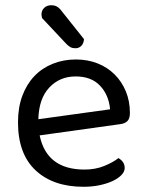

<svg xmlns="http://www.w3.org/2000/svg" viewBox="-20 -703 559 736"><path d="M132 -184Q159 -53 304 -53Q346 -53 380 -67Q414 -81 434 -97Q458 -83 458 -59Q458 -45 445.5 -32Q433 -19 411.5 -9Q390 1 361.5 7Q333 13 300 13Q184 13 116.5 -50Q49 -113 49 -234Q49 -291 65.5 -335.5Q82 -380 111.5 -411Q141 -442 182 -458.5Q223 -475 271 -475Q316 -475 354 -460Q392 -445 419.5 -417.5Q447 -390 462.5 -352.5Q478 -315 478 -270Q478 -248 468 -238.5Q458 -229 440 -227ZM270 -410Q209 -410 169 -367.5Q129 -325 127 -246L402 -284Q397 -339 363.5 -374.5Q330 -410 270 -410ZM141 -634Q139 -644 139 -647Q139 -663 149.5 -673Q160 -683 177 -683Q198 -683 212 -666L302 -553Q301 -537 292 -527.5Q283 -518 269 -518Q258 -518 250.5 -522Q243 -526 235 -534Z"/></svg>

Font: Baloo Thambi 2
Style: Regular
Weight: 400
Designer: Aadarsh Rajan and Ek Type
Foundry: Ek Type
Version: Version 1.640;hotconv 1.0.111;makeotfexe 2.5.65597; ttfautoh